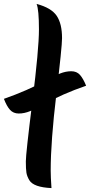

<svg xmlns="http://www.w3.org/2000/svg" viewBox="-65 -946 460 981"><path d="M-45 -441Q75 -483 172 -536Q213 -559 242 -570.5Q271 -582 299 -582Q327 -582 343.5 -563.5Q360 -545 375 -508Q253 -466 159 -413Q118 -390 88.5 -378Q59 -366 31 -366Q3 -366 -14 -385Q-31 -404 -45 -441ZM122 -926Q197 -906 224.5 -865.5Q252 -825 252 -751Q252 -707 223 -465Q194 -223 194 -75Q194 -43 198 15Q107 11 85 -25Q73 -45 70 -63.5Q67 -82 67 -121Q67 -160 100.5 -428Q134 -696 134 -796Q134 -896 122 -926Z"/></svg>

Font: MeriendaOneRegular
Style: Regular
Weight: 400
Designer: Eduardo Rodriguez Tunni
Foundry: Eduardo Rodriguez Tunni
Version: Version 1.001